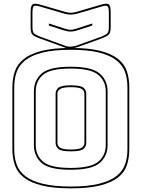

<svg xmlns="http://www.w3.org/2000/svg" viewBox="-20 -1008 777 1053"><path d="M689 -530V-189Q689 -142 676 -102.5Q663 -63 627.5 -35Q592 -7 529.5 9Q467 25 369 25Q271 25 208.5 9Q146 -7 110.5 -35Q75 -63 61.5 -102.5Q48 -142 48 -189V-530Q48 -577 61.5 -616.5Q75 -656 110.5 -684.5Q146 -713 208.5 -729Q271 -745 369 -745Q467 -745 529.5 -729Q592 -713 627.5 -684.5Q663 -656 676 -616.5Q689 -577 689 -530ZM679 -189V-530Q679 -576 665.5 -613.5Q652 -651 617.5 -678Q583 -705 522.5 -720Q462 -735 369 -735Q276 -735 215 -720Q154 -705 119.5 -678Q85 -651 71.5 -613.5Q58 -576 58 -530V-189Q58 -143 71.5 -105.5Q85 -68 119.5 -41.5Q154 -15 215 0Q276 15 369 15Q462 15 522.5 0Q583 -15 617.5 -41.5Q652 -68 665.5 -105.5Q679 -143 679 -189ZM570 -212Q570 -152 527 -114.5Q484 -77 367 -77Q250 -77 208 -114.5Q166 -152 166 -212V-507Q166 -567 208 -604.5Q250 -642 367 -642Q484 -642 527 -604.5Q570 -567 570 -507ZM176 -212Q176 -156 216 -121.5Q256 -87 367 -87Q478 -87 519 -121.5Q560 -156 560 -212V-507Q560 -563 519 -597.5Q478 -632 367 -632Q256 -632 216 -597.5Q176 -563 176 -507ZM285 -225V-494Q285 -513 300 -526.5Q315 -540 369 -540Q423 -540 438 -526.5Q453 -513 453 -494V-225Q453 -205 438 -191.5Q423 -178 369 -178Q315 -178 300 -191.5Q285 -205 285 -225ZM295 -494V-225Q295 -207 310.5 -197.5Q326 -188 369 -188Q412 -188 427.5 -197.5Q443 -207 443 -225V-494Q443 -511 427.5 -520.5Q412 -530 369 -530Q327 -530 311 -520.5Q295 -511 295 -494ZM369 -742Q359 -742 350 -743Q341 -744 334 -748L196 -798Q166 -809 157 -819Q148 -829 148 -860V-941Q148 -976 158.5 -984Q169 -992 203 -982L340 -942Q356 -938 368 -938Q380 -938 396 -942L533 -982Q566 -992 576.5 -984.5Q587 -977 587 -941V-860Q587 -829 577 -819Q567 -809 539 -798L412 -752Q402 -748 390.5 -745.5Q379 -743 369 -742ZM399 -932Q382 -928 368 -928Q354 -928 337 -932L200 -972Q174 -980 166 -974Q158 -968 158 -941V-860Q158 -833 166.5 -825Q175 -817 200 -807L337 -757Q344 -754 352 -753Q360 -752 369 -752Q378 -753 388.5 -755Q399 -757 408 -761L536 -807Q560 -817 568.5 -825Q577 -833 577 -860V-941Q577 -968 569 -974Q561 -980 536 -972ZM248 -879 335 -851Q342 -849 349.5 -847Q357 -845 367 -845Q377 -845 384.5 -847Q392 -849 399 -851L486 -879V-868L403 -841Q394 -839 386 -837Q378 -835 367 -835Q356 -835 348 -837Q340 -839 331 -841L248 -868Z"/></svg>

Font: Bungee Outline
Style: Regular
Weight: 400
Designer: David Jonathan Ross
Foundry: David Jonathan Ross
Version: Version 1.001;PS 1.0;hotconv 1.0.72;makeotf.lib2.5.5900